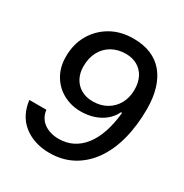

<svg xmlns="http://www.w3.org/2000/svg" viewBox="-171 -862 961 1005"><g transform="rotate(30 310.0 -359.5)"><path d="M350 -729Q410 -729 455.5 -710Q501 -691 531.5 -654.5Q562 -618 578 -565Q594 -512 594 -444Q594 -343 572 -259.5Q550 -176 507.5 -116Q465 -56 404 -23Q343 10 265 10Q217 10 177 -3.5Q137 -17 107 -41.5Q77 -66 59.5 -100.5Q42 -135 37 -178H140Q142 -155 153 -136Q164 -117 181 -104.5Q198 -92 221 -85Q244 -78 271 -78Q316 -78 353.5 -96.5Q391 -115 419.5 -151Q448 -187 466 -239.5Q484 -292 491 -361L485 -363Q469 -329 440.5 -306Q412 -283 376 -271.5Q340 -260 299 -260Q241 -260 193 -286Q145 -312 117 -359.5Q89 -407 89 -471Q89 -546 122.5 -604Q156 -662 214.5 -695.5Q273 -729 350 -729ZM355 -640Q307 -640 270.5 -619Q234 -598 214 -560.5Q194 -523 194 -472Q194 -432 210.5 -401.5Q227 -371 257 -354Q287 -337 326 -337Q375 -337 411 -358Q447 -379 467 -415.5Q487 -452 487 -499Q487 -542 471 -573.5Q455 -605 425 -622.5Q395 -640 355 -640Z"/></g></svg>

Font: Mona Sans ExtraLight Medium
Style: Italic
Weight: 500
Italic angle: -11.6951°
Version: Version 2.000